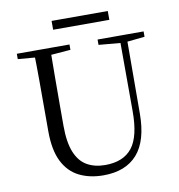

<svg xmlns="http://www.w3.org/2000/svg" viewBox="-94 -959 986 1060"><g transform="rotate(-10 398.5 -428.5)"><path d="M266 -823.8V-873.3H581V-823.8ZM401.2 16.1Q323.9 16.1 265.4 -13.2Q206.9 -42.4 174.6 -106.7Q142.4 -171.1 142.4 -276.5V-391Q142.4 -475.8 142.3 -560.2Q142.2 -644.6 140 -728H232.2Q231.2 -645.4 230.7 -561.2Q230.2 -477 230.2 -391V-291.5Q230.2 -198.9 253 -143.1Q275.8 -87.3 318.7 -62.8Q361.7 -38.3 420.2 -38.3Q522.2 -38.3 571.4 -100.5Q620.6 -162.6 620.2 -305.7L619.4 -728H658.7L657.1 -285.6Q656.7 -132.5 591.2 -58.2Q525.7 16.1 401.2 16.1ZM45.5 -698V-728H340.7V-698L201.1 -686.9H179.8ZM498.2 -698V-728H756.2V-698L647.1 -686.7H626.2Z"/></g></svg>

Font: Noto Serif HK
Style: Regular
Weight: 200
Designer: Ryoko NISHIZUKA 西塚涼子 (kana & ideographs); Frank Grießhammer (Latin, Greek & Cyrillic); Wenlong ZHANG 张文龙 (bopomofo); San
Foundry: Adobe
Version: Version 2.001;hotconv 1.1.0;makeotfexe 2.6.0